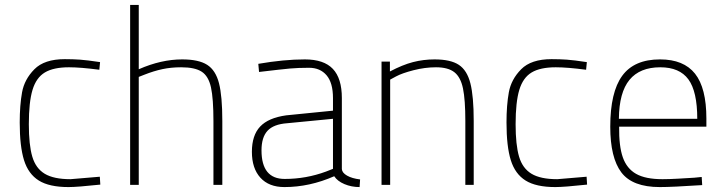

<svg xmlns="http://www.w3.org/2000/svg" viewBox="-20 -750 2939 779"><path d="M60 -253Q60 -323 69.5 -375.5Q79 -428 119.5 -469Q160 -510 243 -510Q276 -510 304.5 -508Q333 -506 386 -498L383 -467Q307 -477 260 -477Q197 -477 162 -456Q127 -435 112 -385.5Q97 -336 97 -246Q97 -162 111 -114.5Q125 -67 161.5 -45Q198 -23 266 -23L385 -33L387 -1Q294 9 258 9Q180 9 137.5 -17.5Q95 -44 77.5 -100Q60 -156 60 -253Z M508 -730H543V-469Q634 -509 719 -509Q786 -509 820.5 -487Q855 -465 868.5 -412.5Q882 -360 882 -259V0H846V-258Q846 -350 836 -395.5Q826 -441 798.5 -459Q771 -477 715 -477Q674 -477 639 -469.5Q604 -462 566 -447L543 -438V0H508Z M1002 -134Q1002 -201 1035.5 -236.5Q1069 -272 1141 -282L1331 -301V-352Q1331 -414 1305 -444.5Q1279 -475 1234 -475Q1190 -475 1156.5 -472Q1123 -469 1031 -458L1028 -491Q1132 -509 1217 -509Q1294 -509 1330.5 -470.5Q1367 -432 1367 -352V-64Q1368 -49 1388 -37.5Q1408 -26 1441 -22L1439 9Q1406 9 1377.5 -3Q1349 -15 1336 -35Q1236 9 1134 9Q1071 9 1036.5 -29Q1002 -67 1002 -134ZM1303 -54 1331 -65V-268L1145 -250Q1090 -246 1065.5 -219.5Q1041 -193 1041 -140Q1041 -24 1135 -24Q1222 -24 1303 -54Z M1528 -500H1562V-460Q1613 -487 1655.5 -498Q1698 -509 1743 -509Q1808 -509 1841.5 -487Q1875 -465 1888.5 -412Q1902 -359 1902 -259V0H1868V-259Q1868 -345 1858.5 -391Q1849 -437 1823.5 -457Q1798 -477 1749 -477Q1704 -477 1657.5 -465Q1611 -453 1587 -440L1563 -427V0H1528Z M2035 -253Q2035 -323 2044.5 -375.5Q2054 -428 2094.5 -469Q2135 -510 2218 -510Q2251 -510 2279.5 -508Q2308 -506 2361 -498L2358 -467Q2282 -477 2235 -477Q2172 -477 2137 -456Q2102 -435 2087 -385.5Q2072 -336 2072 -246Q2072 -162 2086 -114.5Q2100 -67 2136.5 -45Q2173 -23 2241 -23L2360 -33L2362 -1Q2269 9 2233 9Q2155 9 2112.5 -17.5Q2070 -44 2052.5 -100Q2035 -156 2035 -253Z M2456 -236Q2456 -376 2504.5 -442.5Q2553 -509 2658 -509Q2754 -509 2800 -451Q2846 -393 2846 -269V-236H2492Q2491 -157 2507 -111.5Q2523 -66 2561 -44.5Q2599 -23 2668 -23Q2694 -23 2729.5 -25Q2765 -27 2797 -29L2827 -32L2829 1Q2707 9 2657 9Q2546 9 2501 -50.5Q2456 -110 2456 -236ZM2809 -268Q2809 -379 2773 -428Q2737 -477 2659 -477Q2576 -477 2534 -426Q2492 -375 2491 -268Z"/></svg>

Font: Cairo ExtraLight
Style: Regular
Weight: 250
Designer: Mohamed Gaber, the designers of Titillium
Foundry: Kief Type Foundry
Version: Version 2.009; ttfautohint (v1.5.33-1714) -l 8 -r 50 -G 200 